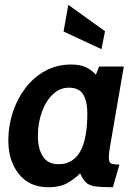

<svg xmlns="http://www.w3.org/2000/svg" viewBox="-20 -778 579 808"><path d="M184 10Q104 10 59.5 -45.5Q15 -101 15 -187Q15 -247 33.5 -304.2Q52 -361.5 86.5 -407Q121 -452.5 170 -479.5Q219 -506.5 280 -506.5Q315.5 -506.5 339.8 -495.8Q364 -485 383.5 -463.5L397 -498H501L442 -155Q438 -132 438 -113.5Q438 -94 448 -89.8Q458 -85.5 482.5 -85.5L455 10Q404.5 10 379.2 6Q354 2 341.5 -10.5Q329 -23 317 -48.5Q294.5 -25 263.2 -7.5Q232 10 184 10ZM226.5 -87Q347.5 -87 347.5 -299.5Q347.5 -351.5 330.2 -380.2Q313 -409 270 -409Q232 -409 202.5 -381Q173 -353 156.2 -306.8Q139.5 -260.5 139.5 -204.5Q139.5 -153 160.2 -120Q181 -87 226.5 -87ZM407 -571 247.5 -645.5 267.5 -757.5 422 -646.5Z"/></svg>

Font: Cabin Condensed
Style: Bold Italic
Weight: 700
Width: 3
Italic angle: -10°
Designer: Pablo Impallari
Foundry: Pablo Impallari. http://www.impallari.com Igino Marini. http://www.ikern.com
Version: Version 3.001; ttfautohint (v1.8.3)